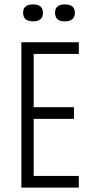

<svg xmlns="http://www.w3.org/2000/svg" viewBox="-20 -852 408 872"><path d="M77 0V-660H338V-607H133V-365H316V-312H133V-53H338V0ZM274 -755Q230 -755 230 -794Q230 -832 274 -832Q320 -832 320 -794Q320 -755 274 -755ZM130 -755Q85 -755 85 -794Q85 -832 130 -832Q175 -832 175 -794Q175 -755 130 -755Z"/></svg>

Font: Bricolage Grotesque 12pt Condensed ExtraLight
Style: Regular
Weight: 200
Width: 3
Designer: Mathieu Triay
Foundry: Atelier Triay
Version: Version 1.001; ttfautohint (v1.8.4.7-5d5b);gftools[0.9.33.de